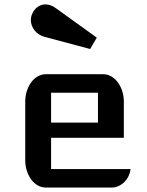

<svg xmlns="http://www.w3.org/2000/svg" viewBox="-20 -846 663 866"><path d="M93.8 -387.2Q93.8 -413.1 101.1 -435.5Q108.4 -458 120.8 -474.9Q133.3 -491.7 150.4 -501.5Q167.5 -511.2 186.5 -511.2H445.8Q464.8 -511.2 481.7 -501.5Q498.5 -491.7 511.2 -474.9Q523.9 -458 531.2 -435.5Q538.6 -413.1 538.6 -387.2V-224.6H210.4V-83.5H568.8Q566.9 -66.4 559.3 -51Q551.8 -35.6 540.3 -24.4Q528.8 -13.2 514.2 -6.6Q499.5 0 483.4 0H186.5Q167.5 0 150.4 -9.8Q133.3 -19.5 120.8 -36.4Q108.4 -53.2 101.1 -75.7Q93.8 -98.1 93.8 -124ZM421.9 -293V-427.7H210.4V-293ZM179.7 -680.2Q167 -683.6 155.8 -690.9Q144.5 -698.2 136.5 -708.3Q128.4 -718.3 123.8 -730.2Q119.1 -742.2 119.1 -755.4Q119.1 -770 125.5 -784.2Q134.8 -804.7 150.6 -815.4Q166.5 -826.2 185.1 -826.2Q207.5 -826.2 230.5 -810.1L416.5 -676.3L386.7 -625Z"/></svg>

Font: Atomic Age
Style: Regular
Weight: 400
Designer: James Grieshaber
Foundry: James Grieshaber
Version: Version 1.008; ttfautohint (v1.4.1) -l 6 -r 46 -G 0 -x 0 -H 